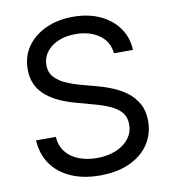

<svg xmlns="http://www.w3.org/2000/svg" viewBox="-83 -811 803 895"><g transform="rotate(-10 318.0 -363.0)"><path d="M318.8 12.7Q239.3 12.7 180.4 -13.9Q121.6 -40.5 88.9 -88.1Q56.2 -135.7 52.7 -200.2H146.5Q149.4 -156.7 172.9 -127.7Q196.3 -98.6 234.6 -84.2Q272.9 -69.8 318.8 -69.8Q369.1 -69.8 408.4 -85.9Q447.8 -102.1 470.5 -131.1Q493.2 -160.2 493.2 -198.7Q493.2 -232.9 474.6 -255.1Q456.1 -277.3 423.6 -292Q391.1 -306.6 349.1 -317.9L262.7 -341.8Q169.4 -367.2 120.6 -413.3Q71.8 -459.5 71.8 -532.2Q71.8 -594.2 104.5 -640.4Q137.2 -686.5 193.8 -712.2Q250.5 -737.8 321.8 -737.8Q394.5 -737.8 450 -711.9Q505.4 -686 537.1 -640.6Q568.8 -595.2 570.8 -537.1H481Q475.1 -593.8 430.7 -625Q386.2 -656.2 318.8 -656.2Q272 -656.2 236.3 -640.6Q200.7 -625 180.9 -598.1Q161.1 -571.3 161.1 -536.6Q161.1 -501 182.9 -478.3Q204.6 -455.6 237.1 -441.9Q269.5 -428.2 301.8 -419.4L376.5 -399.4Q411.1 -390.6 447.3 -375.7Q483.4 -360.8 514.2 -337.9Q544.9 -314.9 564 -280.8Q583 -246.6 583 -198.7Q583 -138.2 551.5 -90.3Q520 -42.5 460.9 -14.9Q401.9 12.7 318.8 12.7Z"/></g></svg>

Font: Inter 18pt
Style: Regular
Weight: 400
Designer: Rasmus Andersson
Foundry: rsms
Version: Version 4.001;git-66647c0bb